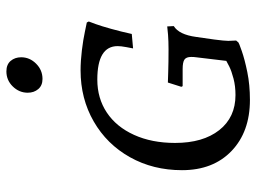

<svg xmlns="http://www.w3.org/2000/svg" viewBox="-118 -654 782 585"><g transform="rotate(-90 272.5 -362.0)"><path d="M484 -243 485 -223Q459 -207 452 -155Q448 -130 444 -99Q440 -68 440 -57L441 -33L435 -26Q435 -25 409.5 -16Q384 -7 345 1Q306 9 260 9Q163 9 104.5 -47Q46 -103 46 -198Q46 -286 85.5 -356.5Q125 -427 194.5 -467Q264 -507 350 -507Q379 -507 411.5 -503Q444 -499 467 -494Q490 -489 496 -488L499 -482Q497 -477 491 -460.5Q485 -444 476.5 -413.5Q468 -383 461 -351L417 -347Q418 -352 421 -368Q424 -384 424 -394Q424 -456 322 -456Q265 -456 221.5 -427Q178 -398 153.5 -344Q129 -290 129 -219Q129 -134 168 -84.5Q207 -35 275 -35Q302 -35 325 -41Q348 -47 362 -54Q376 -61 379 -63L390 -155Q391 -161 391 -170Q391 -185 383 -190.5Q375 -196 354 -196H302L300 -200L313 -241Q314 -241 344.5 -240Q375 -239 414 -239Q439 -239 458.5 -240.5Q478 -242 484 -243ZM282 -668Q282 -694 301 -713.5Q320 -733 347 -733Q368 -733 379 -720Q390 -707 390 -688Q390 -662 370.5 -642.5Q351 -623 324 -623Q304 -623 293 -636Q282 -649 282 -668Z"/></g></svg>

Font: Alegreya SC
Style: Italic
Weight: 400
Italic angle: -7°
Designer: Juan Pablo del Peral
Foundry: Huerta Tipografica
Version: Version 2.007; ttfautohint (v1.6)